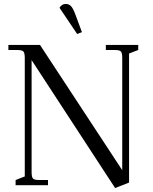

<svg xmlns="http://www.w3.org/2000/svg" viewBox="-20 -927 767 961"><path d="M22 -676.8V-702.1H180.2L591.8 -75.2V-637.2Q591.8 -662.1 585 -669.4Q578.1 -676.8 553.2 -676.8H509.8V-702.1H671.9V-676.8L626 -659.2V-13.2L556.2 14.2L138.2 -626V-65.9Q138.2 -40.5 145.3 -33.2Q152.3 -25.9 176.8 -25.9H220.2V0H58.1V-25.9L104 -43.9V-637.2Q104 -662.1 96.9 -669.4Q89.8 -676.8 64.9 -676.8ZM277.8 -888.2Q290 -907.2 308.1 -907.2Q325.2 -907.2 335.4 -896.2Q345.7 -885.3 356 -857.9L390.1 -766.1L366.2 -756.8Z"/></svg>

Font: Dihjauti
Style: Regular
Weight: 400
Designer: T. Christopher White
Version: Version 3.0.0